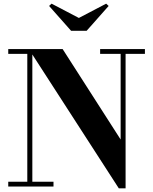

<svg xmlns="http://www.w3.org/2000/svg" viewBox="-20 -1018 836 1048"><path d="M156.5 -750V-26H272V0H25V-26H129V-724H25V-750ZM771 -750V-724H665.5V10H628.5L137.5 -750H322L638.5 -256.5V-724H526.5V-750ZM368 -850 248 -985.5 261.5 -998 410.5 -920 559.5 -998 573 -985.5 453 -850Z"/></svg>

Font: Bodoni Moda 9pt
Style: Bold
Weight: 700
Designer: Owen Earl
Foundry: indestructible type
Version: Version 2.005